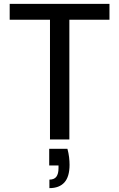

<svg xmlns="http://www.w3.org/2000/svg" viewBox="-20 -720 615 991"><path d="M238 0V-618H30V-700H545V-618H338V0ZM235 251V207Q260 207 271 192Q282 177 282 148V134H234V48H328Q334 70 336.5 91Q339 112 339 130Q339 192 312.5 221.5Q286 251 235 251Z"/></svg>

Font: DM Sans 10pt Medium
Style: Regular
Weight: 500
Version: Version 4.004;gftools[0.9.30]